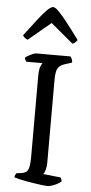

<svg xmlns="http://www.w3.org/2000/svg" viewBox="-63 -996 486 1031"><g transform="rotate(5 180.0 -480.0)"><path d="M232 0Q225 0 207.5 -2Q190 -4 167.5 -7.5Q145 -11 122 -15Q99 -19 80.5 -23.5Q62 -28 53 -31Q53 -38 56 -44Q59 -50 62 -54L88 -57Q106 -60 115.5 -68Q125 -76 129 -95Q133 -114 133 -148V-580Q133 -620 140 -636Q147 -652 150 -655H63Q61 -659 58 -662.5Q55 -666 53 -675Q58 -681 69.5 -687.5Q81 -694 93 -699Q105 -704 110 -704H296Q300 -700 304 -691.5Q308 -683 308 -672L268 -659Q250 -653 240 -643Q230 -633 226 -616.5Q222 -600 222 -572V-126Q222 -103 217 -86Q212 -69 206 -62L300 -52Q302 -50 304.5 -43.5Q307 -37 307 -31Q292 -18 270 -9Q248 0 232 0ZM59 -773Q50 -777 43 -782.5Q36 -788 33 -795Q74 -849 102.5 -886Q131 -923 150.5 -941.5Q170 -960 181 -960Q192 -960 211 -941Q230 -922 259 -885Q288 -848 327 -795Q324 -790 318 -783.5Q312 -777 301 -773L180 -874Z"/></g></svg>

Font: Texturina 12pt Light
Style: Regular
Weight: 300
Designer: Guillermo Torres Carreño
Foundry: Omnibus-Type
Version: Version 1.002